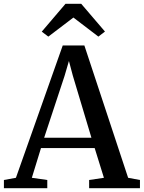

<svg xmlns="http://www.w3.org/2000/svg" viewBox="-34 -987 754 1007"><path d="M49.5 -54.5 295 -748.5H408.5L638 -54.5L700 -43V0H433.5V-43L511 -54.5L462.5 -210.5H181L133 -54.5L214 -43V0H-13.5V-43ZM445.5 -264.5 348 -590 327.5 -667 304.5 -588.5 197.5 -264.5ZM219.5 -795 185 -821 309.5 -967H392L516.5 -821.5L482 -795L351 -895Z"/></svg>

Font: Merriweather 48pt Medium
Style: Regular
Weight: 500
Version: Version 2.100